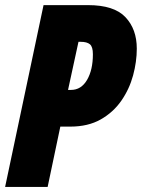

<svg xmlns="http://www.w3.org/2000/svg" viewBox="-25 -734 557 754"><path d="M-4.9 0 146 -713.9H320.8Q422.9 -713.9 467.5 -666.7Q512.2 -619.6 512.2 -543Q512.2 -491.7 497.6 -437.7Q482.9 -383.8 451.4 -338.4Q419.9 -293 370.4 -264.9Q320.8 -236.8 251 -236.8H211.9L162.1 0ZM242.2 -380.9H253.9Q293.9 -380.9 316.9 -420.2Q339.8 -459.5 339.8 -521Q339.8 -550.3 328.1 -560.1Q316.4 -569.8 292 -569.8H283.2Z"/></svg>

Font: Open Sans Condensed ExtraBold
Style: Italic
Weight: 800
Width: 3
Italic angle: -12°
Designer: Monotype Design Team
Foundry: Monotype Imaging Inc.
Version: Version 3.003; ttfautohint (v1.8.4)